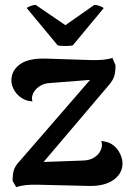

<svg xmlns="http://www.w3.org/2000/svg" viewBox="-20 -763 541 793"><path d="M486 -88Q486 -47 449.5 -20.5Q413 6 349 5L139 0Q81 -2 47 10L32 -16Q32 -44 37.5 -61Q43 -78 59 -95L352 -433L186 -420Q165 -419 149 -410Q133 -401 124 -389Q112 -373 112 -356Q112 -352 114 -344Q93 -346 83 -351Q56 -363 41.5 -386Q27 -409 27 -430Q27 -472 62.5 -497.5Q98 -523 170 -521L352 -515Q414 -513 444 -524L457 -494Q457 -466 452 -449Q447 -432 430 -412L160 -94L324 -100Q350 -101 367.5 -111.5Q385 -122 393 -137Q401 -151 401 -165Q401 -174 398 -181Q418 -178 429 -174Q457 -162 471.5 -136.5Q486 -111 486 -88ZM250 -659 370 -743Q378 -743 392.5 -738Q407 -733 408 -729L281 -576Q272 -573 252 -573Q227 -573 218 -576L91 -729Q92 -733 105.5 -738Q119 -743 127 -743Z"/></svg>

Font: Arima Madurai ExtraBold
Style: Regular
Weight: 800
Designer: Joana Correia and Natanael Gama
Foundry: NDISCOVER
Version: Version 1.020